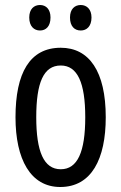

<svg xmlns="http://www.w3.org/2000/svg" viewBox="-20 -738 485 768"><path d="M97 -668C97 -633 116 -616 140 -616C164 -616 182 -633 182 -668C182 -701 164 -718 140 -718C116 -718 97 -702 97 -668ZM260 -668C260 -633 278 -616 303 -616C327 -616 346 -633 346 -668C346 -701 327 -718 303 -718C279 -718 260 -702 260 -668ZM403 -269C403 -452 337 -547 223 -547C99 -547 42 -446 42 -269C42 -101 102 10 221 10C346 10 403 -102 403 -269ZM125 -269C125 -407 154 -476 223 -476C290 -476 321 -407 321 -269C321 -130 290 -61 223 -61C155 -61 125 -132 125 -269Z"/></svg>

Font: Noto Sans Devanagari ExtraCondensed
Style: Regular
Weight: 400
Width: 2
Designer: Jelle Bosma - Monotype Design Team
Foundry: Monotype Imaging Inc.
Version: Version 2.004